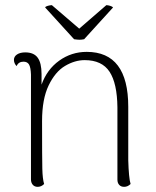

<svg xmlns="http://www.w3.org/2000/svg" viewBox="-20 -715 605 744"><path d="M486 -2Q475 9 461 9Q449 9 442 1.5Q435 -6 435 -19V-299Q434 -392 404.5 -437Q375 -482 308 -482Q270 -482 232 -459.5Q194 -437 168.5 -384Q143 -331 143 -246Q143 -101 144 -61Q145 -21 151 -2Q140 9 126 9Q114 9 107 1Q100 -7 100 -20V-426Q99 -454 92.5 -465Q86 -476 71 -476Q52 -476 44 -459Q34 -470 34 -483Q34 -496 46 -504Q58 -512 78 -512Q111 -512 126 -491.5Q141 -471 141 -428V-387Q162 -446 209.5 -480Q257 -514 316 -514Q477 -514 477 -301V-94Q479 -25 486 -2ZM287 -604 392 -695Q398 -695 406.5 -692.5Q415 -690 418 -686L306 -563Q296 -561 288 -561Q281 -561 267 -563L155 -686Q156 -690 165.5 -692.5Q175 -695 181 -695Z"/></svg>

Font: Arima Madurai ExtraLight
Style: Regular
Weight: 275
Designer: Joana Correia and Natanael Gama
Foundry: NDISCOVER
Version: Version 1.019